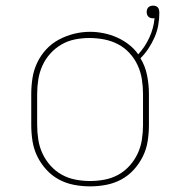

<svg xmlns="http://www.w3.org/2000/svg" viewBox="-20 -654 640 682"><path d="M300 8Q271 8 242.5 2.5Q214 -3 189 -16.5Q164 -30 144.5 -51.5Q125 -73 112.5 -98.5Q100 -124 95.5 -152.5Q91 -181 91 -210V-320Q91 -349 95.5 -377.5Q100 -406 112.5 -432Q125 -458 144.5 -479Q164 -500 189.5 -513.5Q215 -527 243 -534Q271 -541 300 -541Q324 -541 348.5 -536Q373 -531 395.5 -521Q418 -511 437.5 -496Q457 -481 471 -461Q495 -487 510.5 -520.5Q526 -554 529 -590Q527 -589 525.5 -589Q524 -589 523 -589Q518 -589 514 -590.5Q510 -592 507 -595Q504 -598 502.5 -602.5Q501 -607 501 -611Q501 -616 502.5 -620.5Q504 -625 507 -628Q510 -631 514.5 -632.5Q519 -634 524 -634Q528 -634 533 -632.5Q538 -631 541 -627Q544 -623 545 -618.5Q546 -614 546 -609Q546 -586 542 -564Q538 -542 529 -521.5Q520 -501 507.5 -482Q495 -463 479 -447Q496 -419 502.5 -386Q509 -353 509 -320V-210Q509 -181 504.5 -152.5Q500 -124 487.5 -98.5Q475 -73 455.5 -51.5Q436 -30 411 -16.5Q386 -3 357.5 2.5Q329 8 300 8ZM300 -11Q326 -11 352 -16Q378 -21 400.5 -33.5Q423 -46 440.5 -65.5Q458 -85 469 -108.5Q480 -132 484 -158Q488 -184 488 -210V-320Q488 -346 484 -372Q480 -398 469 -422Q458 -446 440 -465.5Q422 -485 399 -497Q376 -509 350 -514Q324 -519 297 -519Q272 -519 246.5 -514Q221 -509 198.5 -496Q176 -483 158.5 -463.5Q141 -444 130.5 -420.5Q120 -397 116 -371.5Q112 -346 112 -320V-210Q112 -184 116 -158Q120 -132 131 -108.5Q142 -85 159.5 -65.5Q177 -46 199.5 -33.5Q222 -21 248 -16Q274 -11 300 -11Z"/></svg>

Font: Iosevka Curly Thin Extended
Style: Regular
Weight: 100
Width: 7
Monospace: yes
Designer: Belleve Invis
Foundry: Belleve Invis
Version: Version 11.1.0; ttfautohint (v1.8.3)